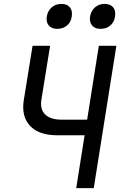

<svg xmlns="http://www.w3.org/2000/svg" viewBox="-20 -965 640 985"><path d="M371 0 414 -271H274Q180 -271 134.5 -319Q89 -367 102 -451L147 -730H237L192 -451Q185 -403 212.5 -377Q240 -351 297 -351H427L487 -730H577L461 0ZM496 -817Q467 -817 452.5 -834Q438 -851 442 -880Q447 -910 467.5 -927.5Q488 -945 517 -945Q546 -945 560.5 -927.5Q575 -910 570 -880Q566 -851 545.5 -834Q525 -817 496 -817ZM274 -817Q245 -817 230.5 -834Q216 -851 220 -880Q225 -910 245.5 -927.5Q266 -945 295 -945Q324 -945 338.5 -927.5Q353 -910 348 -880Q344 -851 323.5 -834Q303 -817 274 -817Z"/></svg>

Font: JetBrains Mono NL
Style: Italic
Weight: 400
Italic angle: -9°
Monospace: yes
Designer: Philipp Nurullin, Konstantin Bulenkov
Foundry: JetBrains
Version: Version 2.305; ttfautohint (v1.8.4.7-5d5b)